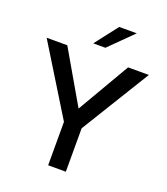

<svg xmlns="http://www.w3.org/2000/svg" viewBox="-159 -1001 963 1110"><g transform="rotate(20 323.0 -446.0)"><path d="M272.5 -751.5 381.3 -892.1H489.3L347.2 -751.5ZM268.6 0V-267.1L8.3 -689.9H135.3L321.8 -368.2L509.3 -689.9H637.2L377.4 -267.1V0Z"/></g></svg>

Font: HK Grotesk SemiBold Legacy
Style: Regular
Weight: 600
Designer: Alfredo Marco Pradil
Foundry: Hanken Design Co.
Version: Version 2.022;PS 002.022;hotconv 1.0.88;makeotf.lib2.5.64775